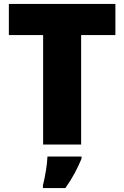

<svg xmlns="http://www.w3.org/2000/svg" viewBox="-20 -734 631 975"><path d="M392 0V-556H566V-714H25V-556H199V0ZM394 72V61H221C220 99 209 165 198 207V221H312C350 167 371 126 394 72Z"/></svg>

Font: Noto Sans Thai Looped Black
Style: Regular
Weight: 900
Designer: Sasikarn Vongin, Ben Mitchell
Foundry: The Fontpad Ltd
Version: Version 1.001